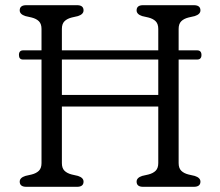

<svg xmlns="http://www.w3.org/2000/svg" viewBox="-20 -720 848 740"><path d="M218.5 -91.5Q218.5 -72 228.5 -62Q238.5 -52 256.5 -47.5L280.5 -42Q302 -35 302 -20Q302 0 277 0H81.5Q56 0 56 -20Q56 -35 78 -42L102 -47.5Q120 -52 130 -62Q140 -72 140 -91.5V-490.5H69Q53 -490.5 53 -508Q53 -526 69.5 -526H140V-608.5Q140 -628 130 -638Q120 -648 102 -652.5L78 -658Q56 -665 56 -680Q56 -700 81.5 -700H277Q302 -700 302 -680Q302 -665 280.5 -658L256.5 -652.5Q238.5 -648 228.5 -638Q218.5 -628 218.5 -608.5V-526H590V-608.5Q590 -628 580 -638Q570 -648 552 -652.5L528 -658Q506.5 -665 506.5 -680Q506.5 -700 531.5 -700H727Q752.5 -700 752.5 -680Q752.5 -665 730.5 -658L706.5 -652.5Q688.5 -648 678.5 -638Q668.5 -628 668.5 -608.5V-526H739.5Q756.5 -526 756.5 -508Q756.5 -490.5 739.5 -490.5H668.5V-91.5Q668.5 -72 678.5 -62Q688.5 -52 706.5 -47.5L730.5 -42Q752.5 -35 752.5 -20Q752.5 0 727 0H531.5Q506.5 0 506.5 -20Q506.5 -35 528 -42L552 -47.5Q570 -52 580 -62Q590 -72 590 -91.5V-309.5H218.5ZM218.5 -354H590V-490.5H218.5Z"/></svg>

Font: Fraunces 9pt S100 Light
Style: Regular
Weight: 300
Version: Version 1.000; ttfautohint (v1.8.3)